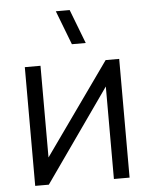

<svg xmlns="http://www.w3.org/2000/svg" viewBox="-55 -825 678 870"><g transform="rotate(-5 284.5 -390.0)"><path d="M437.3 -540H499V0H427.7V-420.7L131.7 0H69.7V-540H141V-123ZM354.3 -625H291.3L231.7 -780H294.7Z"/></g></svg>

Font: Manrope Variable Light
Style: Regular
Weight: 200
Designer: Mikhail Sharanda
Foundry: Mikhail Sharanda
Version: Version 4.505